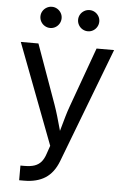

<svg xmlns="http://www.w3.org/2000/svg" viewBox="-62 -795 686 1044"><g transform="rotate(5 281.0 -273.5)"><path d="M83 124H104Q137.7 124 159.7 116.5Q181.6 108.9 195.8 92.5Q210 76.2 219.2 48.3L234.9 2.9L26.4 -545.9H122.6L238.8 -222.2Q249 -193.4 258.8 -160.2Q268.6 -127 276.9 -96.2Q285.2 -64 296.9 -24.9H264.6Q271 -45.9 282.7 -89.8Q294.9 -133.8 303.5 -163.3Q312 -192.9 322.8 -222.2L439.9 -545.9H535.6L295.9 81.5Q271.5 145 225.6 174.6Q179.7 204.1 109.9 204.1H83ZM326.2 -693.4Q326.2 -709 334 -722.2Q341.8 -735.4 355.2 -743.2Q368.7 -751 384.3 -751Q399.9 -751 413.1 -743.2Q426.3 -735.4 434.1 -722.2Q441.9 -709 441.9 -693.4Q441.9 -677.7 434.1 -664.3Q426.3 -650.9 413.1 -643.1Q399.9 -635.3 384.3 -635.3Q368.7 -635.3 355.2 -643.1Q341.8 -650.9 334 -664.3Q326.2 -677.7 326.2 -693.4ZM120.6 -693.4Q120.6 -709 128.4 -722.2Q136.2 -735.4 149.7 -743.2Q163.1 -751 178.7 -751Q194.3 -751 207.5 -743.2Q220.7 -735.4 228.5 -722.2Q236.3 -709 236.3 -693.4Q236.3 -677.7 228.5 -664.3Q220.7 -650.9 207.5 -643.1Q194.3 -635.3 178.7 -635.3Q163.1 -635.3 149.7 -643.1Q136.2 -650.9 128.4 -664.3Q120.6 -677.7 120.6 -693.4Z"/></g></svg>

Font: Inter RS Variable
Style: Regular
Weight: 400
Designer: Rasmus Andersson (customised by Maria Ramos and Noel Pretorius)
Foundry: rsms
Version: Version 3.001;Glyphs 3.2.3 (3260)